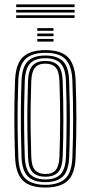

<svg xmlns="http://www.w3.org/2000/svg" viewBox="-20 -831 405 858"><path d="M182.9 7Q113.1 7 81.7 -24.7Q50.2 -56.4 47.5 -127.6Q45.2 -189.1 44.5 -245.9Q43.7 -302.7 44.5 -358.7Q45.2 -414.6 47.4 -473.2Q50.6 -547.2 83.6 -577.1Q116.5 -607 182.9 -607Q253 -607 284 -575.1Q315 -543.3 317.9 -472.2Q321.4 -380 321.3 -297.1Q321.3 -214.3 317.9 -126.8Q314.9 -52.9 282 -22.9Q249.1 7 182.9 7ZM182.9 -5.1Q240.8 -5.1 270.7 -31.9Q300.6 -58.7 303.4 -127Q306.8 -214.2 306.8 -295.5Q306.9 -376.9 303.4 -471.5Q301 -535.1 273.9 -565Q246.9 -594.9 182.9 -594.9Q121.7 -594.9 93 -566.4Q64.4 -537.9 61.7 -470.5Q59.8 -418.5 59 -363.7Q58.2 -308.9 58.9 -250.1Q59.7 -191.4 62 -127.1Q64.6 -58.3 94.9 -31.7Q125.2 -5.1 182.9 -5.1ZM182.9 -17.1Q129 -17.1 103.8 -43.1Q78.7 -69 76.2 -130.1Q74.4 -182.8 73.6 -239.5Q72.8 -296.2 73.4 -354.4Q74 -412.7 76.2 -470Q78.7 -531.7 104.1 -557.3Q129.5 -582.9 182.9 -582.9Q233.7 -582.9 260.1 -558.5Q286.6 -534.1 288.9 -472.4Q291.1 -412.8 291.9 -356.1Q292.6 -299.4 291.9 -243.3Q291.3 -187.3 289.2 -130Q286.8 -68.1 261.3 -42.6Q235.7 -17.1 182.9 -17.1ZM182.9 -29.2Q228.1 -29.2 250.3 -51.9Q272.5 -74.6 274.7 -130.4Q277.4 -203.8 277.7 -290Q278.1 -376.1 274.6 -469.4Q272.5 -525.9 250 -548.4Q227.5 -570.8 182.9 -570.8Q137.3 -570.8 115.2 -548Q93.1 -525.3 90.7 -469.6Q89 -420.3 88.1 -365.5Q87.3 -310.7 87.9 -251.6Q88.5 -192.6 90.7 -130.1Q92.9 -73.2 115.9 -51.2Q138.8 -29.2 182.9 -29.2ZM182.9 -41.3Q146.2 -41.3 126.6 -60.6Q107 -80 105.2 -130.6Q103.2 -188.4 102.5 -244.1Q101.8 -299.8 102.5 -355.6Q103.2 -411.4 105.2 -468.8Q107.1 -517.3 125.5 -538Q143.9 -558.7 182.9 -558.7Q219.5 -558.7 238.9 -539.4Q258.3 -520 260.1 -469.2Q263.1 -383.9 263.2 -298.1Q263.3 -212.3 260.2 -131Q258.3 -81.8 239.6 -61.5Q221 -41.3 182.9 -41.3ZM182.9 -53.4Q214.9 -53.4 229.5 -71.8Q244.2 -90.2 245.7 -131.7Q248.4 -208.2 248.7 -291.4Q249.1 -374.7 245.6 -468.7Q244.2 -512.1 228.6 -529.4Q213 -546.6 182.9 -546.6Q150.5 -546.6 135.9 -528.1Q121.2 -509.6 119.7 -468.1Q117.7 -412 117 -358.2Q116.3 -304.3 117 -248.6Q117.7 -193 119.7 -131Q121.2 -87.3 137.1 -70.3Q153 -53.4 182.9 -53.4ZM146.6 -693.3V-705.4H219.1V-693.3ZM146.6 -645V-657.1H219.1V-645ZM146.6 -669.2V-681.2H219.1V-669.2ZM313.4 -799.1H52.3V-811.2H313.4ZM313.4 -750.8H52.3V-762.9H313.4ZM313.4 -774.9H52.3V-787H313.4Z"/></svg>

Font: Big Shoulders Inline Display SC Thin
Style: Regular
Weight: 100
Designer: Patric King
Foundry: XO Type Co
Version: Version 2.002